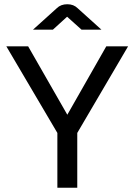

<svg xmlns="http://www.w3.org/2000/svg" viewBox="-20 -887 635 907"><path d="M136 -747 248 -848Q267 -867 298 -867Q328 -867 347 -848L459 -747H365L297 -808L230 -747ZM251 0V-259L10 -668H113L298 -345L482 -668H585L345 -259V0Z"/></svg>

Font: Atkinson Hyperlegible Pro
Style: Regular
Weight: 400
Designer: Elliott Scott, Megan Eiswerth, Linus Boman, Theodore Petrosky, Jacob Perez
Foundry: Braille Institute
Version: Version 1.5.1